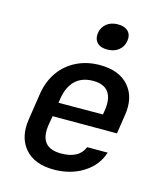

<svg xmlns="http://www.w3.org/2000/svg" viewBox="-117 -871 834 969"><g transform="rotate(15 300.0 -386.0)"><path d="M254 10Q153 10 103 -48.5Q53 -107 68 -203L90 -347Q101 -411 135.5 -459Q170 -507 224 -533.5Q278 -560 345 -560Q446 -560 496.5 -501.5Q547 -443 531 -347L516 -249H180L172 -203Q152 -78 269 -78Q363 -78 389 -143H496Q474 -73 408 -31.5Q342 10 254 10ZM195 -347 191 -322 423 -323 427 -348Q436 -409 412.5 -441.5Q389 -474 332 -474Q274 -474 239.5 -441Q205 -408 195 -347ZM358 -645Q323 -645 305.5 -663.5Q288 -682 292 -713Q297 -745 320.5 -763.5Q344 -782 380 -782Q415 -782 433 -763.5Q451 -745 446 -713Q441 -682 417.5 -663.5Q394 -645 358 -645Z"/></g></svg>

Font: NKDuy Mono SemiBold
Style: Italic
Weight: 600
Italic angle: -9°
Monospace: yes
Designer: NKDuy
Foundry: NKDuy
Version: Version 2.251; ttfautohint (v1.8.4.7-5d5b)